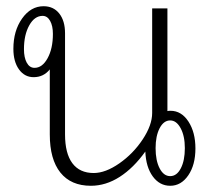

<svg xmlns="http://www.w3.org/2000/svg" viewBox="-20 -587 680 617"><path d="M608 -110Q608 -57 585 -23.5Q562 10 527 10Q493 10 471 -20Q449 -50 447 -100Q409 -47 364.5 -18.5Q320 10 272 10Q208 10 174 -32.5Q140 -75 140 -155V-364Q120 -339 88 -339Q59 -339 41 -364Q23 -389 23 -430Q23 -488 51 -527.5Q79 -567 120 -567Q152 -567 170.5 -543.5Q189 -520 189 -480V-155Q189 -94 212.5 -62.5Q236 -31 281 -31Q319 -31 363.5 -62Q408 -93 438.5 -139Q469 -185 469 -224V-560H518V-230Q521 -231 528 -231Q563 -231 585.5 -196.5Q608 -162 608 -110ZM150 -478Q150 -504 141 -520Q132 -536 117 -536Q91 -536 74 -505.5Q57 -475 57 -429Q57 -402 66 -385.5Q75 -369 91 -369Q116 -369 133 -400Q150 -431 150 -478ZM574 -111Q574 -150 560.5 -175Q547 -200 527 -200Q506 -200 493 -175Q480 -150 480 -111Q480 -71 493 -46Q506 -21 527 -21Q548 -21 561 -46Q574 -71 574 -111Z"/></svg>

Font: KoHo Light
Style: Regular
Weight: 300
Version: Version 1.000; ttfautohint (v1.6)